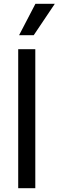

<svg xmlns="http://www.w3.org/2000/svg" viewBox="-20 -985 307 1005"><path d="M164.8 -727.3H75.3V0H164.8ZM79.9 -800.8H156.6L267 -965.2H165.5Z"/></svg>

Font: Margiela Sans Text
Style: Regular
Weight: 400
Designer: Stefan Endress, Andreas Faust
Version: Version 1.100;FEAKit 1.0